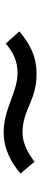

<svg xmlns="http://www.w3.org/2000/svg" viewBox="391 -844 218 1040"><g transform="rotate(90 500.0 -324.0)"><path d="M696 -235C784 -235 857 -272 920 -326L856 -402C810 -367 758 -337 697 -337C576 -337 524 -413 382 -413C283 -413 217 -376 150 -320L216 -246C264 -287 310 -310 377 -310C478 -310 569 -235 696 -235Z"/></g></svg>

Font: Inconsolata UltraExpanded
Style: Bold
Weight: 700
Width: 9
Monospace: yes
Designer: Raph Levien, Cyreal, Brenton Simpson
Foundry: Raph Levien, Cyreal, Google
Version: Version 3.100